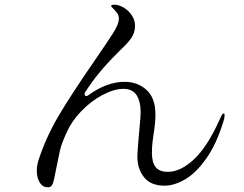

<svg xmlns="http://www.w3.org/2000/svg" viewBox="-20 -800 1040 819"><path d="M938 -308Q938 -295 933 -282Q903 -184 859 -122.5Q815 -61 769 -34.5Q723 -8 682 -8Q623 -8 594.5 -44Q566 -80 566 -131Q566 -156 575 -253Q580 -306 580 -322Q580 -366 563 -393.5Q546 -421 506 -421Q467 -421 417.5 -395Q368 -369 326 -325Q287 -285 264.5 -235.5Q242 -186 236 -159.5Q230 -133 219 -77Q211 -32 205 -16.5Q199 -1 185 -1Q162 -1 149.5 -21.5Q137 -42 137 -71Q137 -95 145 -119Q177 -216 229.5 -305Q282 -394 375 -529Q439 -622 460 -655Q487 -696 487 -721Q487 -737 476 -749Q468 -759 461 -765.5Q454 -772 454 -774Q454 -780 468 -780Q486 -780 507 -768Q528 -756 542 -735Q556 -714 556 -690Q556 -661 540.5 -638.5Q525 -616 497 -590Q480 -573 480 -573Q435 -528 402.5 -488.5Q370 -449 341 -403Q340 -390 348 -390Q352 -390 357 -394Q436 -451 511 -451Q567 -451 605 -416.5Q643 -382 643 -312Q643 -277 635 -227Q634 -221 631 -197.5Q628 -174 628 -149Q628 -107 644 -87Q660 -67 697 -67Q749 -67 806 -119Q863 -171 916 -288Q918 -292 921.5 -300Q925 -308 928 -312Q931 -316 934 -316Q938 -316 938 -308Z"/></svg>

Font: Shippori Mincho B1
Style: Regular
Weight: 400
Designer: FONTDASU
Foundry: FONTDASU / Google Inc. / but / Adobe
Version: Version 3.110; ttfautohint (v1.8.3)